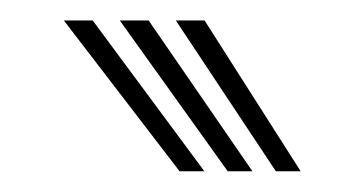

<svg xmlns="http://www.w3.org/2000/svg" viewBox="-20 -810 332 185"><path d="M153 -645 41.5 -790.3H69.3L176.9 -645ZM199.4 -645 95.4 -790.3H123.2L223.2 -645ZM245.8 -645 149.4 -790.3H177.1L269.7 -645Z"/></svg>

Font: Big Shoulders Inline Display SC Thin
Style: Regular
Weight: 100
Designer: Patric King
Foundry: XO Type Co
Version: Version 2.002